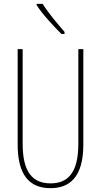

<svg xmlns="http://www.w3.org/2000/svg" viewBox="-20 -970 526 1000"><path d="M202 -950H171V-943C204 -892 262 -831 300 -793H316V-804C277 -850 237 -895 202 -950ZM414 -217V-714H388V-221C388 -63 328 -15 243 -15C152 -15 98 -71 98 -221V-714H72V-217C72 -59 133 10 243 10C338 10 414 -42 414 -217Z"/></svg>

Font: Noto Sans Devanagari ExtraCondensed Thin
Style: Regular
Weight: 100
Width: 2
Designer: Jelle Bosma - Monotype Design Team
Foundry: Monotype Imaging Inc.
Version: Version 2.004